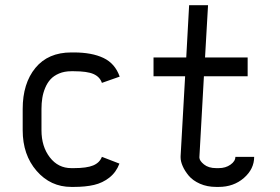

<svg xmlns="http://www.w3.org/2000/svg" viewBox="-20 -716 1090 748"><path d="M267.6 -438.5H257.8Q231 -438.5 210.2 -429.7Q189.5 -420.9 176.8 -407Q164.1 -393.1 156 -373.5Q147.9 -354 144.8 -334Q141.6 -314 141.6 -291.5V-208.5Q141.6 -145 174.1 -103Q206.5 -61 257.8 -61H267.6Q317.9 -61 343 -71.5Q368.2 -82 377 -105L445.3 -78.6Q432.6 -44.9 406.2 -24.2Q379.9 -3.4 346.4 4.4Q313 12.2 267.6 12.2H257.8Q176.8 12.2 122.6 -50.3Q68.4 -112.8 68.4 -208.5V-291.5Q68.4 -391.1 117.9 -451.4Q167.5 -511.7 257.8 -511.7H267.6Q337.9 -511.7 383.1 -490.2Q428.2 -468.8 446.3 -417.5L377 -393.1Q369.1 -416.5 344.5 -427.5Q319.8 -438.5 267.6 -438.5Z M970.2 -105Q970.2 -57.6 930.2 -22.7Q890.1 12.2 832 12.2H822.3Q787.1 12.2 759 -0.2Q731 -12.7 715.3 -31.5Q699.7 -50.3 691.7 -68.8Q683.6 -87.4 683.6 -102.5V-107.4L701.2 -418.9H578.1V-492.2H705.6L716.8 -695.8H790.5L778.8 -492.2H944.8V-418.9H774.4L756.8 -103.5V-102.5Q756.8 -89.8 774.7 -75.4Q792.5 -61 822.3 -61H832Q858.9 -61 877.9 -74.5Q897 -87.9 897 -105Z"/></svg>

Font: Anka/Coder Condensed
Style: Regular
Weight: 400
Width: 4
Monospace: yes
Version: Version 1.100